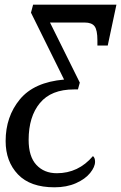

<svg xmlns="http://www.w3.org/2000/svg" viewBox="-20 -556 516 818"><path d="M4 45Q4 -59 64.5 -132.5Q125 -206 253 -217L112 -502L121 -536H476L439 -362H395V-384Q395 -428 383 -444Q371 -460 341 -460H193L320 -204L312 -175H295Q198 -175 150 -117Q102 -59 102 40Q102 111 135 146.5Q168 182 222 182Q314 182 376 109Q385 116 385 133Q385 155 364 181Q343 207 303.5 224.5Q264 242 212 242Q109 242 56.5 187Q4 132 4 45Z"/></svg>

Font: Noto Serif Narrow
Style: Italic
Weight: 400
Width: 4
Italic angle: -12°
Designer: Monotype Design Team
Foundry: Monotype Imaging Inc.
Version: Version 1.001